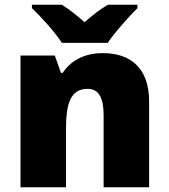

<svg xmlns="http://www.w3.org/2000/svg" viewBox="-20 -786 710 806"><path d="M240 -606H432C463 -652 523 -718 557 -752V-766H433C398 -746 370 -723 335 -693C300 -723 275 -744 240 -766H114V-752C152 -716 210 -652 240 -606ZM412 -563C334 -563 278 -532 243 -480H236L210 -553H66V0H257V-242C257 -352 276 -413 348 -413C395 -413 415 -375 415 -302V0H606V-360C606 -502 526 -563 412 -563Z"/></svg>

Font: Noto Sans Malayalam Black
Style: Regular
Weight: 900
Designer: Jelle Bosma - Monotype Design Team
Foundry: Monotype Imaging Inc.
Version: Version 2.104